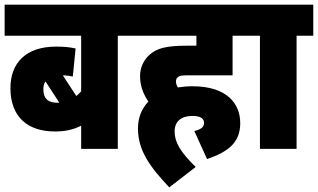

<svg xmlns="http://www.w3.org/2000/svg" viewBox="-20 -642 1371 828"><path d="M560 -488V-622H0V-488H330V-248C324 -241 317 -234 309 -228L251 -317C269 -317 283 -314 294 -312L306 -433C279 -439 254 -441 222 -441C91 -441 25 -370 25 -262C25 -138 99 -75 217 -75C259 -75 295 -82 330 -100V0H488V-488ZM167 -258C167 -271 170 -282 176 -291L236 -199C234 -199 231 -199 228 -199C192 -199 167 -212 167 -258Z M818 -77 873 44C966 12 1016 -28 1016 -111C1016 -195 959 -270 810 -270C788 -270 767 -268 747 -265C742 -273 739 -281 739 -290C739 -299 741 -304 746 -308C752 -315 762 -317 783 -317H983V-488H1054V-622H547V-488H827V-445H788C692 -445 657 -433 625 -406C602 -385 584 -354 584 -314C584 -267 601 -232 620 -204C592 -175 575 -136 575 -88C575 6 625 76 710 166L824 78C758 14 733 -29 733 -75C733 -118 761 -142 809 -142C845 -142 860 -131 860 -112C860 -94 847 -84 818 -77Z M1259 -488H1331V-622H1042V-488H1101V0H1259Z"/></svg>

Font: Noto Sans Condensed Black
Style: Italic
Weight: 900
Width: 3
Italic angle: -12°
Designer: Monotype Design Team
Foundry: Monotype Imaging Inc.
Version: Version 2.013